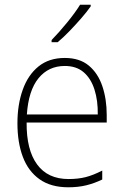

<svg xmlns="http://www.w3.org/2000/svg" viewBox="-20 -785 527 815"><path d="M255 -539Q318 -539 357 -506.5Q396 -474 414.5 -419Q433 -364 433 -297V-265H93Q92 -149 137.5 -87Q183 -25 271 -25Q311 -25 343 -33Q375 -41 414 -61V-23Q381 -7 346.5 1.5Q312 10 270 10Q196 10 148 -24Q100 -58 77 -119Q54 -180 54 -262Q54 -341 76.5 -404Q99 -467 143.5 -503Q188 -539 255 -539ZM255 -505Q186 -505 143.5 -453Q101 -401 94 -299H395Q396 -358 381 -405Q366 -452 335 -478.5Q304 -505 255 -505ZM365 -758Q349 -735 325 -707.5Q301 -680 275 -653Q249 -626 225 -606H199V-615Q231 -648 265 -689.5Q299 -731 320 -765H365Z"/></svg>

Font: Noto Sans Khmer UI SemiCondensed ExtraLight
Style: Regular
Weight: 200
Width: 4
Designer: Danh Hong and the Monotype Design Team
Foundry: Monotype Imaging Inc.
Version: Version 2.002; ttfautohint (v1.8.4.7-5d5b)